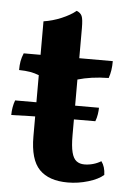

<svg xmlns="http://www.w3.org/2000/svg" viewBox="-50 -657 475 703"><g transform="rotate(5 187.0 -305.5)"><path d="M225.2 9Q155.8 9 120.8 -27Q85.7 -63 85.7 -148.2V-373.2Q70.2 -379.3 53.2 -382.3Q36.1 -385.2 12.2 -385.7Q12.2 -403.9 14.7 -418.1Q17.2 -432.3 23.8 -448H85.7V-571.1Q118.8 -576.1 151.1 -589.7Q183.4 -603.3 203.6 -620Q217.8 -614.4 222.9 -603Q228 -591.6 228 -558.6V-448H351.2Q351.2 -429.6 348.9 -414.5Q346.6 -399.3 341.6 -385.2Q308.3 -384.7 280.1 -380.7Q251.9 -376.7 228 -369.6V-164.5Q228 -124.7 233.7 -102.4Q239.3 -80.1 251 -71.2Q262.7 -62.2 280.2 -62.2Q296.5 -62.2 312.3 -66.7Q328 -71.1 341.5 -79.4Q355.6 -60.8 356.5 -30.3Q337.4 -13.3 300.4 -2.2Q263.5 9 225.2 9ZM-2 -219.1Q-2 -233.6 0.5 -247.8Q3 -262 7.5 -273.6H315.7Q315.7 -263.6 313.7 -250Q311.7 -236.3 306.7 -223.3Q260.7 -223.3 219.2 -223Q177.6 -222.7 139.8 -222.5Q102 -222.2 66.8 -221.2Q31.7 -220.2 -2 -219.1Z"/></g></svg>

Font: Vollkorn
Style: Regular
Weight: 400
Designer: Friedrich Althausen
Foundry: Friedrich Althausen
Version: Version 5.001